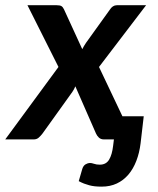

<svg xmlns="http://www.w3.org/2000/svg" viewBox="-61 -533 604 734"><path d="M407 -88.5H488.5L476.5 14.5Q472 51.5 460.2 82Q448.5 112.5 429.8 134.5Q411 156.5 385.5 168.5Q360 180.5 327.5 180.5Q313 180.5 301.5 179.2Q290 178 280 175.2Q270 172.5 260.2 168.8Q250.5 165 240 159.5L253.5 113Q257.5 100 266.5 95Q275.5 90 282.5 90Q289.5 90 298.5 93.2Q307.5 96.5 320.5 96.5Q344.5 96.5 356 77.5Q367.5 58.5 371.5 24L374.5 0H337Q324.5 0 317.2 -6.8Q310 -13.5 306 -22.5L227 -203Q224.5 -197 221.8 -191.8Q219 -186.5 215.5 -181.5L101.5 -22.5Q95 -14 87.2 -7Q79.5 0 67.5 0H-41L162.5 -277L44 -513H156Q168.5 -513 174 -509.5Q179.5 -506 183.5 -497.5L253.5 -345Q256.5 -351 260 -357Q263.5 -363 268 -369.5L358.5 -495.5Q369.5 -513 385.5 -513H497.5L317.5 -277Z"/></svg>

Font: Lato 2
Style: Bold Italic
Weight: 700
Italic angle: -7°
Designer: Lukasz Dziedzic with Adam Twardoch and Botio Nikoltchev
Foundry: tyPoland Lukasz Dziedzic
Version: Version 2.015; 2015-08-06; http://www.latofonts.com/